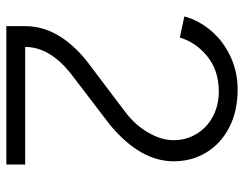

<svg xmlns="http://www.w3.org/2000/svg" viewBox="-100 -652 752 591"><g transform="rotate(90 275.5 -356.0)"><path d="M164 -245 324 -366Q364 -396 387.5 -436.5Q411 -477 411 -515Q411 -553 392 -585Q373 -617 338.5 -635.5Q304 -654 261 -654Q197 -654 153.5 -619Q110 -584 95 -534L30 -548Q42 -592 73.5 -629.5Q105 -667 152.5 -689.5Q200 -712 255 -712Q321 -712 371 -686.5Q421 -661 448.5 -616Q476 -571 476 -515Q476 -464 448.5 -415.5Q421 -367 365 -320L212 -203Q124 -136 124 -58H486V0H60V-58Q60 -109 86 -155.5Q112 -202 164 -245Z"/></g></svg>

Font: Oak Sans Light
Style: Regular
Weight: 400
Designer: Erik Kennedy, Walven
Foundry: Erik Kennedy, Walven
Version: Version 1.100;Glyphs 3.1.2 (3151)